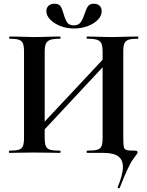

<svg xmlns="http://www.w3.org/2000/svg" viewBox="-20 -821 792 1031"><path d="M30 -12Q65 -12 81 -17Q97 -22 103 -36.5Q109 -51 109 -81V-544Q109 -574 103 -588Q97 -602 81.5 -607.5Q66 -613 32 -613Q29 -613 29 -619Q29 -625 32 -625L86 -624Q132 -622 160 -622Q198 -622 248 -624L303 -625Q305 -625 305 -619Q305 -613 303 -613Q267 -613 250 -607Q233 -601 226.5 -586.5Q220 -572 220 -542V-81Q220 -51 226 -36.5Q232 -22 249 -17Q266 -12 303 -12Q305 -12 305 -6Q305 0 303 0Q268 0 247 -1L160 -2L85 -1Q65 0 30 0Q28 0 28 -6Q28 -12 30 -12ZM146 -89 586 -559 606 -540 167 -70ZM618 190Q615 190 613 188Q611 186 612 184Q640 116 640 76Q640 37 615 18.5Q590 0 535 0H448Q445 0 445 -6Q445 -12 448 -12Q485 -12 502 -17Q519 -22 525 -36Q531 -50 531 -81V-542Q531 -572 525 -586.5Q519 -601 502 -607Q485 -613 448 -613Q445 -613 445 -619Q445 -625 448 -625L497 -624Q547 -622 587 -622Q614 -622 664 -624L720 -625Q723 -625 723 -619Q723 -613 720 -613Q686 -613 670 -607.5Q654 -602 648 -588Q642 -574 642 -544V-81Q642 -44 645 -31.5Q648 -19 659.5 -15.5Q671 -12 706 -12Q719 -12 719 -2Q719 2 695 33.5Q671 65 623 187Q622 190 618 190ZM434 -746Q443 -774 452.5 -787.5Q462 -801 483 -801Q504 -801 515 -790Q526 -779 526 -761Q526 -736 505 -714.5Q484 -693 450 -680.5Q416 -668 377 -668Q339 -668 305 -681Q271 -694 250 -715.5Q229 -737 229 -761Q229 -779 240.5 -790Q252 -801 273 -801Q296 -801 305 -787.5Q314 -774 322 -745Q331 -714 341.5 -699.5Q352 -685 376 -685Q401 -685 412.5 -700.5Q424 -716 434 -746Z"/></svg>

Font: Cormorant Unicase
Style: Bold
Weight: 700
Designer: Christian Thalmann (Catharsis Fonts)
Foundry: Catharsis Fonts
Version: Version 4.000